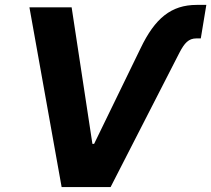

<svg xmlns="http://www.w3.org/2000/svg" viewBox="-20 -757 855 777"><path d="M549 -561.8 360.8 -174.7H354L269.9 -727.3H99.1L229.4 0H427.6L706.3 -544C726.6 -582.7 742.9 -601.6 775.2 -601.6H792.6L815 -737.2H776.3C672.2 -737.2 606.9 -682.5 549 -561.8Z"/></svg>

Font: Magic Ui Pro
Style: Bold Italic
Weight: 700
Italic angle: -9.39999°
Designer: Stefan Endress, Andreas Faust
Version: Version 1.000;FEAKit 1.0